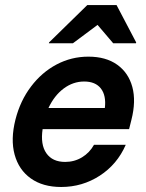

<svg xmlns="http://www.w3.org/2000/svg" viewBox="-20 -736 582 766"><path d="M224.2 10Q150.8 10 102.9 -24.2Q55 -58.3 38.3 -119.2Q21.7 -180 41.7 -259.2Q60.8 -334.2 103.8 -390.8Q146.7 -447.5 205.8 -478.8Q265 -510 332.5 -510Q402.5 -510 447.5 -477.9Q492.5 -445.8 507.9 -389.2Q523.3 -332.5 504.2 -257.5L495 -220.8H150Q140.8 -159.2 165 -124.6Q189.2 -90 240 -90Q276.7 -90 307.1 -108.3Q337.5 -126.7 355 -158.3H481.7Q447.5 -80 377.9 -35Q308.3 10 224.2 10ZM173.3 -305H398.3Q404.2 -355 382.5 -382.9Q360.8 -410.8 315.8 -410.8Q271.7 -410.8 234.2 -382.9Q196.7 -355 173.3 -305ZM175 -563.3 175.8 -566.7 328.3 -715.8H445L523.3 -566.7L522.5 -563.3H431.7L369.2 -636.7L270.8 -563.3Z"/></svg>

Font: Funnel Sans SemiBold
Style: Italic
Weight: 600
Italic angle: -14.036°
Designer: NORD ID, Kristian Moeller
Foundry: Dicotype
Version: Version 1.000